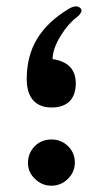

<svg xmlns="http://www.w3.org/2000/svg" viewBox="-20 -591 326 610"><path d="M144 -249.5C194.3 -249.5 220.7 -276.9 220.7 -326.2C220.7 -370.1 196.3 -396 147 -403.3C147.5 -425.3 155.8 -449.7 172.4 -476.6C188.5 -502.9 206.1 -522.9 224.1 -536.6C228.5 -539.6 231.4 -542.5 233.9 -545.9C240.7 -555.2 240.7 -562 233.4 -566.9C225.1 -572.8 213.9 -571.8 200.2 -564C107.9 -508.8 64.9 -437 64.9 -339.8C64.9 -282.7 91.3 -249.5 144 -249.5ZM217.8 -74.7C217.8 -95.2 210.4 -112.8 195.8 -127C181.2 -141.1 163.6 -147.9 143.1 -147.9C122.1 -147.9 104.5 -140.6 90.3 -126.5C76.2 -111.8 68.8 -94.2 68.8 -73.2C68.8 -53.7 76.2 -36.6 91.3 -22.5C106 -8.3 123 -1 143.1 -1C163.6 -1 181.2 -8.3 195.8 -22.9C210.4 -37.1 217.8 -54.7 217.8 -74.7Z"/></svg>

Font: Parastoo
Style: Bold
Weight: 700
Foundry: Saber Rastikerdar (saber.rastikerdar@gmail.com)
Version: Version 2.0.1